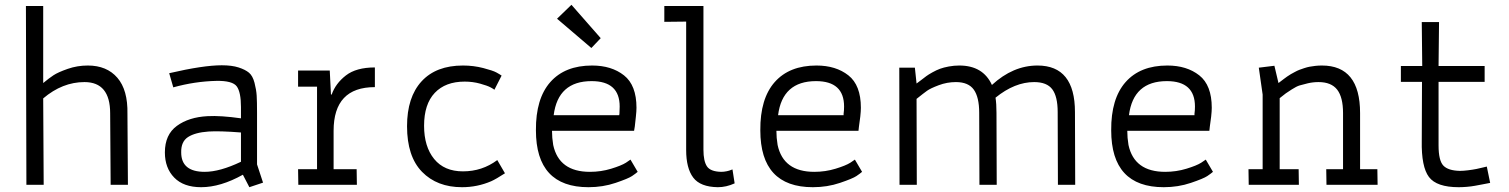

<svg xmlns="http://www.w3.org/2000/svg" viewBox="-20 -770 6288 800"><path d="M90 0 88 -745H160V-424Q184 -444 203 -456.5Q222 -469 262 -483Q302 -497 346 -497Q425 -497 469 -446Q513 -395 511 -296L513 0H441L439 -298Q439 -428 332 -428Q240 -428 160 -360L162 0Z M702 -406 685 -465Q827 -498 904 -498Q946 -498 974 -489Q1002 -480 1017.5 -467Q1033 -454 1040.5 -425Q1048 -396 1049.5 -371.5Q1051 -347 1051 -300V-85L1076 -9L1019 10L992 -42Q899 10 818 10Q745 10 706 -30Q667 -70 667 -135Q667 -209 717 -245.5Q767 -282 845 -286Q899 -289 984 -277V-324Q984 -386 966.5 -410Q949 -434 882 -433Q792 -431 702 -406ZM833 -54Q896 -54 984 -96V-218Q895 -225 849 -222Q793 -218 763.5 -199Q734 -180 735 -135Q735 -54 833 -54Z M1542 -489V-407Q1370 -407 1370 -225V-65H1466L1467 0H1223L1222 -65H1301V-409H1222V-476H1354L1359 -376H1362Q1378 -422 1421 -455.5Q1464 -489 1542 -489Z M2070 -455 2040 -396Q2037 -399 2024 -406Q2011 -413 1980.5 -421.5Q1950 -430 1916 -430Q1836 -430 1791.5 -383Q1747 -336 1747 -246Q1747 -159 1789 -107.5Q1831 -56 1909 -56Q1989 -56 2052 -103L2084 -48Q2047 -24 2027 -15Q1969 10 1905 10Q1801 10 1738.5 -54Q1676 -118 1676 -244Q1676 -365 1736.5 -431Q1797 -497 1909 -497Q1953 -497 1993.5 -486.5Q2034 -476 2048.5 -468Q2063 -460 2070 -455Z M2632 -321Q2632 -307 2629.5 -284Q2627 -261 2625 -243L2622 -225H2280Q2280 -196 2285 -166Q2309 -54 2438 -54Q2484 -54 2526.5 -67Q2569 -80 2588 -92L2607 -105L2637 -54Q2629 -47 2613.5 -36.5Q2598 -26 2545 -8Q2492 10 2432 10Q2213 10 2213 -227Q2212 -359 2273 -428Q2334 -497 2447 -497Q2528 -497 2580 -456Q2632 -415 2632 -321ZM2445 -432Q2305 -432 2287 -290H2560L2561 -296Q2561 -302 2561.5 -310.5Q2562 -319 2562 -326Q2562 -432 2445 -432ZM2361 -750 2483 -611 2444 -570 2301 -692Z M3032 -64 3041 -6Q3006 10 2971 10Q2898 9 2868.5 -30Q2839 -69 2839 -145V-680L2748 -679V-745H2911V-146Q2911 -99 2925.5 -77Q2940 -55 2985 -54Q2996 -54 3008 -56.5Q3020 -59 3026 -62Z M3567 -321Q3567 -307 3564.5 -284Q3562 -261 3559 -243L3557 -225H3215Q3215 -196 3220 -166Q3244 -54 3373 -54Q3419 -54 3461.5 -67Q3504 -80 3523 -92L3542 -105L3572 -54Q3564 -47 3548.5 -36.5Q3533 -26 3480 -8Q3427 10 3367 10Q3148 10 3148 -227Q3147 -359 3208 -428Q3269 -497 3382 -497Q3463 -497 3515 -456Q3567 -415 3567 -321ZM3380 -432Q3240 -432 3222 -290H3495V-296Q3496 -302 3496.5 -310.5Q3497 -319 3497 -326Q3497 -432 3380 -432Z M3800 0H3728L3727 -488H3792L3799 -422Q3802 -424 3817 -435.5Q3832 -447 3840 -453Q3848 -459 3865 -468.5Q3882 -478 3897 -483.5Q3912 -489 3933.5 -493Q3955 -497 3977 -497Q4076 -497 4113 -416Q4201 -497 4303 -497Q4459 -497 4459 -303L4460 0H4388L4387 -303Q4387 -368 4364.5 -398Q4342 -428 4289 -428Q4208 -428 4128 -363Q4132 -338 4132 -300L4133 0H4061L4060 -300Q4060 -365 4037.5 -396.5Q4015 -428 3963 -428Q3926 -428 3891.5 -415Q3857 -402 3843 -392Q3829 -382 3799 -358Z M5029 -321Q5029 -307 5026.5 -284Q5024 -261 5021 -243L5019 -225H4677Q4677 -196 4682 -166Q4706 -54 4835 -54Q4881 -54 4923.5 -67Q4966 -80 4985 -92L5004 -105L5034 -54Q5026 -47 5010.5 -36.5Q4995 -26 4942 -8Q4889 10 4829 10Q4610 10 4610 -227Q4609 -359 4670 -428Q4731 -497 4844 -497Q4925 -497 4977 -456Q5029 -415 5029 -321ZM4842 -432Q4702 -432 4684 -290H4957V-296Q4958 -302 4958.5 -310.5Q4959 -319 4959 -326Q4959 -432 4842 -432Z M5647 -299V-65H5719L5720 0H5507L5506 -65H5576V-299Q5576 -365 5551.5 -396.5Q5527 -428 5474 -428Q5451 -428 5429.5 -423Q5408 -418 5395 -414Q5382 -410 5362.5 -397.5Q5343 -385 5337.5 -381Q5332 -377 5312 -361V-65H5391L5392 0H5183L5182 -65H5241V-376L5225 -488L5290 -496L5307 -424Q5308 -425 5317.5 -432Q5327 -439 5330 -441.5Q5333 -444 5343 -451Q5353 -458 5358.5 -461Q5364 -464 5375 -470Q5386 -476 5394 -479Q5402 -482 5414 -486Q5426 -490 5436.5 -492Q5447 -494 5460.5 -495.5Q5474 -497 5488 -497Q5647 -497 5647 -299Z M6175 -76 6189 -8 6179 -6Q6169 -4 6155.5 -1.5Q6142 1 6126 4Q6110 7 6091.5 8.5Q6073 10 6058 10Q5966 10 5934 -32.5Q5902 -75 5904 -183L5905 -429H5817V-495H5906L5904 -678H5976L5974 -495H6166V-429H5974V-164Q5974 -101 5994 -80Q6014 -59 6063 -58Q6077 -58 6097 -60.5Q6117 -63 6132 -66Q6147 -69 6160.5 -72.5Q6174 -76 6175 -76Z"/></svg>

Font: Biancoenero Regular
Style: Regular
Weight: 400
Designer: Riccardo Lorusso, Umberto Mischi
Foundry: Biancoenero Edizioni
Version: Version 0.000